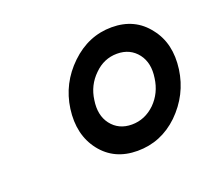

<svg xmlns="http://www.w3.org/2000/svg" viewBox="-67 -791 531 482"><g transform="rotate(-20 198.0 -550.0)"><path d="M271 -707Q209 -707 161 -661Q113 -615 104 -550Q95 -483 130 -438Q165 -393 227 -393Q290 -393 337 -438Q385 -485 394 -550Q403 -617 368 -661Q333 -707 271 -707ZM261 -640Q296 -640 316 -614Q335 -589 329 -550Q324 -512 298 -486Q271 -460 236 -460Q201 -460 181 -486Q162 -511 168 -550Q173 -588 200 -614Q226 -640 261 -640Z"/></g></svg>

Font: Unageo
Style: Regular-Italic
Weight: 400
Designer: Richard Sepsi
Foundry: Richard Sepsi
Version: Version 2.000